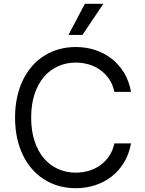

<svg xmlns="http://www.w3.org/2000/svg" viewBox="-20 -986 767 1016"><path d="M585.2 -500Q577.4 -538 557.9 -566.8Q538.4 -595.5 511.2 -615.2Q484 -634.9 450.5 -644.9Q416.9 -654.8 380.7 -654.8Q331.3 -654.8 288.2 -635.8Q245 -616.8 213.2 -580.1Q181.5 -543.3 163.2 -489Q144.9 -434.7 144.9 -363.6Q144.9 -293 163.2 -238.5Q181.5 -183.9 213.2 -147.2Q245 -110.4 288.2 -91.4Q331.3 -72.4 380.7 -72.4Q416.9 -72.4 450.5 -82.4Q484 -92.3 511.2 -112Q538.4 -131.7 557.9 -160.7Q577.4 -189.6 585.2 -227.3H673.3Q663.4 -171.5 636.9 -127.3Q610.4 -83.1 571.7 -52.7Q533 -22.4 484.4 -6.2Q435.7 9.9 380.7 9.9Q334.2 9.9 292.3 -1.8Q250.4 -13.5 214.7 -35.9Q179 -58.2 150.4 -90.6Q121.8 -122.9 101.6 -164.4Q81.3 -206 70.5 -256Q59.7 -306.1 59.7 -363.6Q59.7 -421.2 70.5 -471.2Q81.3 -521.3 101.6 -562.9Q121.8 -604.4 150.4 -636.7Q179 -669 214.7 -691.4Q250.4 -713.8 292.3 -725.5Q334.2 -737.2 380.7 -737.2Q435.7 -737.2 484.4 -721.1Q533 -704.9 571.7 -674.5Q610.4 -644.2 636.9 -600.1Q663.4 -556.1 673.3 -500ZM429 -965.9H527L416.2 -801.1H342.3Z"/></svg>

Font: Fast_Sans-Dotted
Style: Regular
Weight: 400
Version: Version 3.018